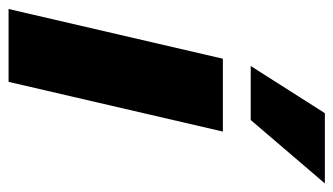

<svg xmlns="http://www.w3.org/2000/svg" viewBox="-185 -593 778 448"><g transform="rotate(90 204.0 -369.0)"><path d="M287 -500 171 0H1L117 -500ZM244 -738H408L260 -565H134Z"/></g></svg>

Font: Kantumruy Pro
Style: Bold Italic
Weight: 700
Italic angle: -13°
Version: Version 1.002